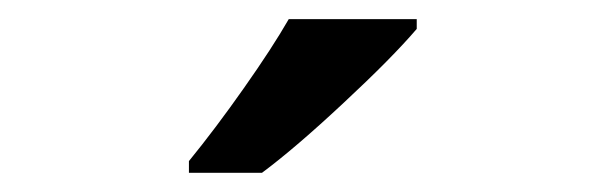

<svg xmlns="http://www.w3.org/2000/svg" viewBox="-20 -786 632 200"><path d="M176.8 -606V-618.2Q204.6 -652.3 234.1 -694.3Q263.7 -736.3 280.8 -766.1H414.1V-755.9Q388.7 -726.1 338.1 -679Q287.6 -631.8 252.9 -606Z"/></svg>

Font: TypoPRO Open Sans
Style: Regular
Weight: 600
Foundry: Ascender Corporation
Version: Version 1.10